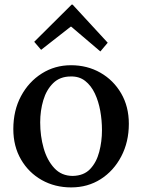

<svg xmlns="http://www.w3.org/2000/svg" viewBox="-20 -800 619 836"><path d="M290 16Q219 16 162 -16Q105 -48 71.5 -105.5Q38 -163 38 -238Q38 -319 71.5 -381.5Q105 -444 162 -480Q219 -516 289 -516Q360 -516 417 -483.5Q474 -451 507.5 -393.5Q541 -336 541 -261Q541 -182 508 -119Q475 -56 418.5 -20Q362 16 290 16ZM297 -34Q345 -35 372.5 -64Q400 -93 412 -138.5Q424 -184 424 -233Q424 -276 416.5 -317.5Q409 -359 393 -393Q377 -427 351 -447.5Q325 -468 288 -467Q241 -467 211.5 -438Q182 -409 168.5 -363.5Q155 -318 155 -267Q155 -208 170 -155Q185 -102 216.5 -68Q248 -34 297 -34ZM417 -576 290 -684H288L159 -583L129 -618L292 -780H296L449 -614Z"/></svg>

Font: Lora Medium
Style: Regular
Weight: 500
Designer: Olga Karpushina, Alexei Vanyashin (Cyrillic)
Foundry: Cyreal
Version: Version 3.004